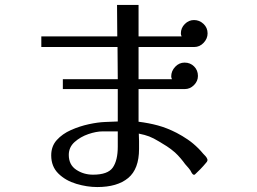

<svg xmlns="http://www.w3.org/2000/svg" viewBox="-20 -745 1040 776"><path d="M456 -214H395Q369 -214 337 -203Q305 -192 281.5 -171Q258 -150 258 -119Q258 -79 288 -59Q318 -39 356 -39Q416 -39 436 -68Q456 -97 456 -152ZM819 -610Q819 -589 803 -572Q787 -555 765 -555H540V-425H675Q672 -431 672 -436Q672 -458 688 -475Q704 -492 726 -492Q749 -492 764.5 -476.5Q780 -461 780 -438Q780 -417 764 -401Q748 -385 727 -385H540V-253Q581 -248 618 -238Q655 -228 694 -208Q717 -196 739 -181Q761 -166 782 -145Q786 -141 791.5 -135Q797 -129 801 -124Q806 -119 810.5 -114Q815 -109 817 -104Q822 -96 812 -86Q803 -75 789.5 -61Q776 -47 768 -40Q762 -35 755 -46Q750 -57 742 -66Q734 -75 728 -82Q721 -92 710 -105Q699 -118 687 -129Q671 -143 654 -154Q637 -165 623 -173Q600 -187 583 -193.5Q566 -200 541 -205Q542 -192 542 -174.5Q542 -157 542 -143Q542 -62 498 -25.5Q454 11 373 11Q332 11 288.5 -2Q245 -15 216 -43.5Q187 -72 187 -117Q187 -154 209.5 -179Q232 -204 267 -219.5Q302 -235 339 -243Q376 -251 405 -252Q418 -253 430.5 -253Q443 -253 456 -254V-385H234V-425H456L455 -555H147V-598H454L453 -725H540V-598H714Q711 -604 711 -610Q711 -632 727 -648Q743 -664 764 -664Q786 -664 802.5 -648.5Q819 -633 819 -610Z"/></svg>

Font: Kaisei Opti
Style: Regular
Weight: 400
Designer: Font-Kai, 金井和夫
Foundry: KAZUO KANAI
Version: Version 5.003